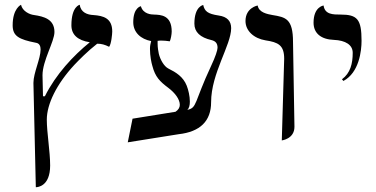

<svg xmlns="http://www.w3.org/2000/svg" viewBox="-20 -582 1576 804"><path d="M176 -81C176 -146 217 -230 291 -310C309 -329 346 -367 387 -399C405 -399 419 -395 437 -386C446 -397 450 -440 450 -450C450 -506 413 -516 371 -519C346 -520 318 -530 314 -562C314 -562 279 -556 279 -476C279 -437 305 -413 356 -405C287 -349 214 -271 168 -179H160L158 -267C158 -328 208 -408 208 -448C208 -502 163 -513 123 -519C104 -521 74 -535 68 -562C68 -562 33 -547 33 -476C33 -431 59 -417 130 -403C145 -401 150 -389 150 -375C150 -336 120 -277 120 -235V-233L130 202C137 202 190 199 190 111C190 53 176 -27 176 -81Z M613 -410C610 -398 608 -390 608 -377C608 -348 614 -319 618 -306C630 -260 649 -241 685 -214C713 -193 733 -166 733 -143C733 -132 727 -122 715 -114L535 -85L515 14L728 -20C818 -30 864 -75 864 -154C864 -275 948 -393 948 -464C948 -494 931 -512 896 -517C849 -524 837 -535 831 -561C831 -561 794 -556 794 -483C794 -448 818 -425 866 -414C882 -410 891 -401 891 -382C891 -372 882 -344 864 -306C792 -152 806 -130 764 -122C772 -128 775 -141 775 -157C775 -179 769 -205 762 -223C747 -261 717 -279 685 -295C667 -304 651 -332 645 -357C643 -368 640 -382 640 -399C640 -404 640 -408 640 -411C646 -412 652 -412 657 -412C667 -412 677 -411 691 -409C695 -417 699 -438 699 -450C699 -519 653 -520 625 -521C614 -521 579 -523 570 -556C570 -556 538 -551 538 -489C538 -446 570 -418 613 -410Z M1160 6C1160 6 1213 0 1213 -51L1207 -406C1207 -504 1176 -510 1121 -519C1100 -523 1064 -529 1059 -559C1059 -559 1008 -550 1008 -494C1008 -453 1043 -421 1092 -413C1145 -405 1170 -393 1170 -336Z M1418 -243C1484 -278 1494 -369 1494 -411C1494 -502 1476 -521 1406 -521C1375 -521 1340 -521 1335 -559C1335 -559 1293 -554 1293 -487C1293 -443 1324 -417 1378 -415C1427 -413 1457 -394 1457 -361C1457 -315 1447 -276 1412 -250Z"/></svg>

Font: Libertinus Serif
Style: Regular
Weight: 400
Designer: Philipp H. Poll, Khaled Hosny
Foundry: Caleb Maclennan
Version: Version 7.050;RELEASE